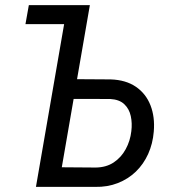

<svg xmlns="http://www.w3.org/2000/svg" viewBox="-20 -731 672 751"><path d="M79.6 -636.7 92.8 -710.9H264.2L251 -636.7ZM262.2 -421.4 413.1 -420.4Q472.2 -418.5 511.5 -391.6Q550.8 -364.7 568.6 -319.1Q586.4 -273.4 581.5 -216.3Q577.6 -168.9 559.6 -128.9Q541.5 -88.9 511.5 -59.8Q481.4 -30.8 440.9 -14.9Q400.4 1 352.1 0H120.6L243.7 -710.9H331.5L221.7 -76.7L354.5 -75.7Q395.5 -76.2 424.8 -95.7Q454.1 -115.2 471.7 -147.5Q489.3 -179.7 493.7 -217.8Q497.6 -249 491.5 -277.1Q485.4 -305.2 466.1 -323.5Q446.8 -341.8 411.1 -343.8L248.5 -344.2Z"/></svg>

Font: Roboto Condensed
Style: Italic
Weight: 400
Italic angle: -12°
Designer: Christian Robertson
Foundry: Google
Version: Version 3.0